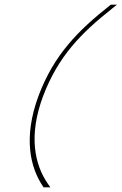

<svg xmlns="http://www.w3.org/2000/svg" viewBox="-20 -688 521 822"><path d="M450.7 -665 454.8 -668H480.8L459.6 -651C326.9 -546 229.3 -447 164.7 -277C100.6 -106 129.2 17 183.7 97L195.5 114H166.5L164.6 111C108.8 29 79 -99 144.7 -277C210.9 -454 315.3 -558 450.7 -665Z"/></svg>

Font: Nordica Plus
Style: NordicaClassicUltLtCondObl
Weight: 300
Version: Version 1.01